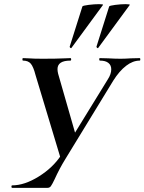

<svg xmlns="http://www.w3.org/2000/svg" viewBox="-20 -905 696 925"><path d="M516 -571Q516 -591 502 -602Q488 -613 462 -613Q458 -613 458 -619Q458 -625 461 -625L501 -624Q535 -622 561 -622Q581 -622 611 -624L653 -625Q656 -625 656 -619Q656 -613 653 -613Q620 -613 587.5 -588Q555 -563 526 -517L295 -139Q266 -92 243 -41Q231 -16 225 -8Q219 0 209 0H39Q35 0 35 -6Q35 -12 39 -12Q98 -12 166.5 -54.5Q235 -97 275 -158L499 -522Q516 -548 516 -571ZM91 -613Q88 -613 88 -619Q88 -625 91 -625Q109 -625 117 -624Q143 -622 186 -622Q251 -622 293 -624Q304 -625 319 -625Q323 -625 323 -619Q323 -613 319 -613Q257 -613 257 -572Q257 -562 260 -550L347 -247L276 -129L151 -544Q141 -583 128.5 -598Q116 -613 91 -613ZM322 -673Q320 -673 317.5 -676Q315 -679 316 -681L377 -874Q379 -878 407 -881.5Q435 -885 457 -885Q479 -885 476 -881L324 -674Q324 -673 322 -673ZM451 -673Q449 -673 446.5 -676Q444 -679 445 -681L506 -874Q508 -878 535.5 -881.5Q563 -885 585 -885Q608 -885 605 -881L453 -674Q453 -673 451 -673Z"/></svg>

Font: Cormorant Infant
Style: Bold Italic
Weight: 700
Italic angle: -10°
Designer: Christian Thalmann (Catharsis Fonts)
Foundry: Catharsis Fonts
Version: Version 4.000